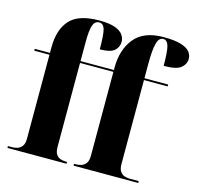

<svg xmlns="http://www.w3.org/2000/svg" viewBox="-110 -885 1028 1001"><g transform="rotate(15 404.0 -384.5)"><path d="M15 0V-10H39Q50 -10 64.5 -14Q79 -18 90 -31.5Q101 -45 101 -73V-526H19V-536H101V-567Q101 -661 147.5 -713.5Q194 -766 307 -766Q362 -766 392.5 -754.5Q423 -743 435 -725Q447 -707 447 -689Q447 -659 425 -640Q403 -621 347 -621Q347 -701 339 -728.5Q331 -756 308 -756Q285 -756 275.5 -729.5Q266 -703 266 -636V-536H446V-548Q446 -646 496 -707.5Q546 -769 653 -769Q715 -769 748.5 -758Q782 -747 795 -730Q808 -713 808 -694Q808 -664 783.5 -644Q759 -624 691 -624Q691 -700 683 -729.5Q675 -759 653 -759Q629 -759 620 -722.5Q611 -686 611 -618V-536H739V-526H611V-73Q611 -45 621.5 -31.5Q632 -18 646.5 -14Q661 -10 673 -10H721V0H372V-10H385Q395 -10 409.5 -14Q424 -18 435 -31.5Q446 -45 446 -73V-526H266V-73Q266 -45 276 -31.5Q286 -18 300.5 -14Q315 -10 327 -10H334V0Z"/></g></svg>

Font: Noto Serif Display SemiCondensed ExtraBold
Style: Regular
Weight: 800
Width: 4
Designer: Monotype Design Team
Foundry: Monotype Imaging Inc.
Version: Version 2.009